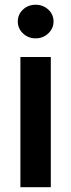

<svg xmlns="http://www.w3.org/2000/svg" viewBox="-20 -775 295 795"><path d="M64.5 0V-539.1H190.4V0ZM127.4 -616.2Q96.7 -616.2 75.2 -636.7Q53.7 -657.2 53.7 -686Q53.7 -715.3 75.2 -735.4Q96.7 -755.4 127.4 -755.4Q158.2 -755.4 179.9 -735.4Q201.7 -715.3 201.7 -686Q201.7 -657.2 179.9 -636.7Q158.2 -616.2 127.4 -616.2Z"/></svg>

Font: Inter 18pt SemiBold
Style: Regular
Weight: 600
Designer: Rasmus Andersson
Foundry: rsms
Version: Version 4.001;git-66647c0bb